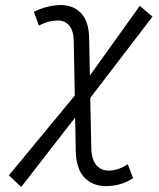

<svg xmlns="http://www.w3.org/2000/svg" viewBox="-20 -723 626 756"><path d="M63.5 13.2 15.1 -32.7 274.4 -346.7 270.5 -559.1Q270 -601.1 253.2 -621.6Q236.3 -642.1 209 -642.1Q169.9 -642.1 133.3 -622.1L113.3 -676.8Q144.5 -691.4 171.1 -697.3Q197.8 -703.1 219.7 -703.1Q269 -703.1 299.6 -670.7Q330.1 -638.2 331.1 -571.8L334 -425.8L530.3 -699.7L580.6 -657.7L335.4 -337.4L339.4 -140.6Q340.3 -95.7 358.9 -73.5Q377.4 -51.3 408.7 -51.3Q445.8 -51.3 482.9 -76.7L504.4 -21.5Q477.5 -4.4 451.2 2.7Q424.8 9.8 397.9 9.8Q344.2 9.8 312 -24.4Q279.8 -58.6 278.3 -127.9L275.9 -260.3Z"/></svg>

Font: Cascadia Mono Light
Style: Italic
Weight: 300
Italic angle: -10°
Monospace: yes
Designer: Aaron Bell
Foundry: Saja Typeworks
Version: Version 2404.023; ttfautohint (v1.8.4)